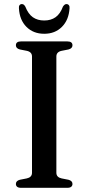

<svg xmlns="http://www.w3.org/2000/svg" viewBox="-20 -898 422 918"><path d="M249.5 -72Q249.5 -61 256 -54.2Q262.5 -47.5 274.5 -45L307.5 -38.5Q326.5 -33.5 326.5 -18.5Q326.5 -10 320.5 -5Q314.5 0 302 0H80.5Q68 0 62 -5Q56 -10 56 -18.5Q56 -33.5 75 -38.5L108 -45Q120 -47.5 126.5 -54.2Q133 -61 133 -72V-628Q133 -639 126.5 -645.8Q120 -652.5 108 -655L75 -661.5Q56 -666.5 56 -681.5Q56 -690.5 62 -695.2Q68 -700 80.5 -700H302Q314.5 -700 320.5 -695.2Q326.5 -690.5 326.5 -681.5Q326.5 -666.5 307.5 -661.5L274.5 -655Q262.5 -652.5 256 -645.8Q249.5 -639 249.5 -628ZM191.5 -800Q223.5 -800 245.8 -815.8Q268 -831.5 281 -866.5Q285 -872.5 289 -875.5Q293 -878.5 297.5 -878.5Q305 -878.5 309.2 -873.2Q313.5 -868 312.5 -858.5Q309 -802.5 276 -769.5Q243 -736.5 191.5 -736.5Q139.5 -736.5 106.5 -769.5Q73.5 -802.5 70.5 -858.5Q69.5 -868 73.5 -873.2Q77.5 -878.5 84.5 -878.5Q90 -878.5 93.8 -875.5Q97.5 -872.5 101 -866.5Q115 -831 137.2 -815.5Q159.5 -800 191.5 -800Z"/></svg>

Font: Fraunces 10pt
Style: Regular
Weight: 400
Version: Version 1.000;[b76b70a41]